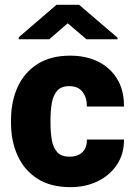

<svg xmlns="http://www.w3.org/2000/svg" viewBox="-20 -770 560 800"><path d="M269.5 -117.2Q304.2 -117.2 323.5 -136Q342.8 -154.8 341.8 -188.5H496.6Q497.1 -128.9 467.5 -84.2Q438 -39.6 387.5 -14.9Q336.9 9.8 273.4 9.8Q190.9 9.8 136 -25.4Q81.1 -60.5 53.5 -121.3Q25.9 -182.1 25.9 -258.3V-269.5Q25.9 -346.2 53.2 -406.7Q80.6 -467.3 135.5 -502.7Q190.4 -538.1 272.5 -538.1Q338.4 -538.1 388.9 -513.2Q439.5 -488.3 468.3 -440.9Q497.1 -393.6 496.6 -326.2H341.8Q342.8 -361.8 324.5 -386.5Q306.2 -411.1 268.6 -411.1Q234.9 -411.1 218 -391.6Q201.2 -372.1 195.8 -339.8Q190.4 -307.6 190.4 -269.5V-258.3Q190.4 -219.2 195.8 -187.3Q201.2 -155.3 218.3 -136.2Q235.4 -117.2 269.5 -117.2ZM309.6 -750 469.7 -612.8V-606.4H340.3L262.2 -672.9L185.1 -606.4H58.1V-614.7L215.3 -750Z"/></svg>

Font: Vazirmatn RD UI Black
Style: Regular
Weight: 900
Designer: Saber Rastikerdar
Foundry: Saber Rastikerdar
Version: Version 33.003